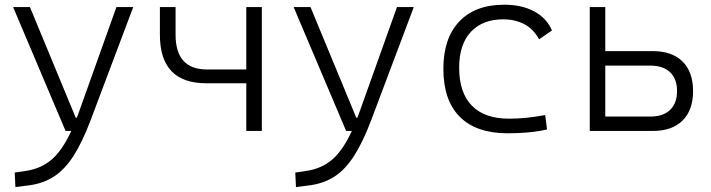

<svg xmlns="http://www.w3.org/2000/svg" viewBox="-20 -547 2970 802"><path d="M44.4 234.4 41.5 173.8 90.3 166.5Q151.4 157.2 195.8 119.4Q240.2 81.5 277.8 0H253.9L34.7 -517.6H105L296.4 -55.2H300.8Q303.7 -62.5 306.6 -70.3L466.3 -517.6H536.6L358.9 -45.9Q323.7 47.4 286.9 104.5Q250 161.6 205.3 190.4Q160.6 219.2 102.1 227.1Z M841.3 -199.2Q647.9 -199.2 647.9 -401.9V-517.6H713.4V-401.9Q713.4 -256.8 844.7 -256.8H1008.8V-517.6H1073.7V0H1008.8V-199.2Z M1216.3 234.4 1213.4 173.8 1262.2 166.5Q1323.2 157.2 1367.7 119.4Q1412.1 81.5 1449.7 0H1425.8L1206.5 -517.6H1276.9L1468.3 -55.2H1472.7Q1475.6 -62.5 1478.5 -70.3L1638.2 -517.6H1708.5L1530.8 -45.9Q1495.6 47.4 1458.7 104.5Q1421.9 161.6 1377.2 190.4Q1332.5 219.2 1273.9 227.1Z M2100.6 9.8Q1969.7 9.8 1900.9 -58.8Q1832 -127.4 1832 -259.8Q1832 -386.7 1898.2 -457Q1964.4 -527.3 2086.9 -527.3Q2159.7 -527.3 2211.7 -499.3Q2263.7 -471.2 2285.6 -419.9L2231.9 -382.8Q2207 -427.7 2168.2 -447Q2129.4 -466.3 2083 -466.3Q1995.6 -466.3 1946.8 -413.8Q1897.9 -361.3 1897.9 -264.6Q1897.9 -159.7 1951.2 -105.5Q2004.4 -51.3 2106 -51.3Q2144.5 -51.3 2182.6 -55.4Q2220.7 -59.6 2257.3 -66.4L2265.1 -6.3Q2225.1 2.9 2183.1 6.3Q2141.1 9.8 2100.6 9.8Z M2443.4 0V-517.6H2508.3V-333.5H2707Q2787.1 -333.5 2831.1 -290Q2875 -246.6 2875 -166.5Q2875 -86.9 2831.1 -43.5Q2787.1 0 2707 0ZM2508.3 -60.1H2696.8Q2750 -60.1 2779.1 -88.1Q2808.1 -116.2 2808.1 -166.5Q2808.1 -217.3 2779.1 -245.1Q2750 -272.9 2696.8 -272.9H2508.3Z"/></svg>

Font: Cascadia Code NF Light
Style: Regular
Weight: 300
Monospace: yes
Designer: Aaron Bell
Foundry: Saja Typeworks
Version: Version 2404.023; ttfautohint (v1.8.4)